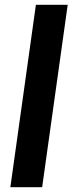

<svg xmlns="http://www.w3.org/2000/svg" viewBox="-20 -777 301 797"><path d="M23 0H155L261 -757H129Z"/></svg>

Font: Mluvka Bold
Style: Italic
Weight: 700
Italic angle: -8°
Designer: Modified by Jiří Krblich, Original typeface by Gumpita Rahayu
Foundry: Gumpita Rahayu & Jiří Krblich
Version: Version 2.000;Glyphs 3.1.1 (3134)